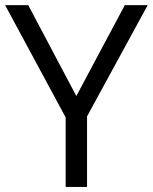

<svg xmlns="http://www.w3.org/2000/svg" viewBox="-20 -734 600 754"><path d="M279.8 -356.9 470.2 -713.9H560.1L321.8 -276.9V0H237.8V-272.9L0 -713.9H90.8Z"/></svg>

Font: f02537652
Style: Regular
Weight: 400
Foundry: Ascender Corporation
Version: Version 1.10